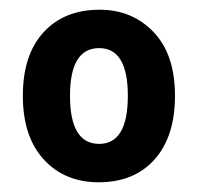

<svg xmlns="http://www.w3.org/2000/svg" viewBox="-20 -742 408 395"><path d="M340 -545Q340 -461 298 -414Q256 -367 183 -367Q113 -367 70 -414Q27 -461 27 -545Q27 -629 69.5 -675.5Q112 -722 185 -722Q252 -722 296 -676Q340 -630 340 -545ZM124 -545Q124 -446 184 -446Q243 -446 243 -545Q243 -643 184 -643Q124 -643 124 -545Z"/></svg>

Font: Noto Sans Sinhala SemiCondensed
Style: Bold
Weight: 700
Width: 4
Designer: Jelle Bosma - Monotype Design Team
Foundry: Monotype Imaging Inc.
Version: Version 2.006; ttfautohint (v1.8.4.7-5d5b)